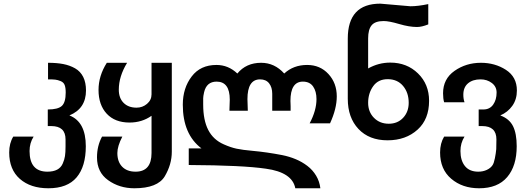

<svg xmlns="http://www.w3.org/2000/svg" viewBox="-20 -760 2850 1040"><path d="M242.2 259.8Q145.5 259.8 87.6 209Q29.8 158.2 29.8 65.9Q29.8 16.1 51.8 -20H162.1Q140.1 14.6 140.1 58.1Q140.1 169.9 236.8 169.9Q300.8 169.9 319.8 126Q329.1 105 332 85.4Q335 65.9 335 33.2V-4.9Q335 -77.1 257.8 -77.1H238.8V-167Q293.5 -167 314.7 -186Q335.9 -205.1 335.9 -258.8Q335.9 -285.2 330.1 -299.8Q324.2 -314.5 308.1 -320.8Q292.5 -327.1 279.5 -328.6Q266.6 -330.1 240.2 -330.1V-419.9Q287.1 -419.9 322.5 -413.1Q357.9 -406.2 386.7 -389.9Q415.5 -373.5 430.7 -343.3Q445.8 -313 445.8 -270Q445.8 -171.9 356 -134.8Q444.8 -100.1 444.8 32.2Q444.8 141.6 395 200.7Q345.2 259.8 242.2 259.8Z M719.7 -176.8Q752 -176.8 776.4 -197.5Q800.8 -218.3 800.8 -249V-419.9H910.6V62Q910.6 130.4 872.6 194.8Q833.5 259.8 707.5 259.8Q626.5 259.8 565.4 215.8Q505.4 172.9 505.4 92.8Q505.4 30.3 532.7 -20H642.6Q615.7 32.2 615.7 68.8Q615.7 116.2 641.8 143.1Q668 169.9 714.4 169.9Q800.8 169.9 800.8 68.8V-132.8Q749 -96.2 681.6 -96.2Q602.5 -96.2 558.1 -144Q513.7 -191.9 513.7 -272.9Q513.7 -349.1 558.6 -419.9H668.5Q623.5 -346.2 623.5 -273.9Q623.5 -229 649.4 -202.9Q675.3 -176.8 719.7 -176.8Z M1222.7 -160.2Q1222.7 -164.6 1223.6 -189.9Q1224.6 -215.3 1224.6 -220.2Q1224.6 -317.9 1153.3 -317.9Q1098.6 -317.9 1085.4 -259.8Q1080.6 -237.8 1080.6 -228V-193.8Q1080.6 -109.4 1107.9 -56.2Q1135.3 -2.9 1192.4 22Q1229.5 38.6 1261.5 45.4Q1293.5 52.2 1348.6 57.1Q1424.8 64 1508.3 80.1Q1547.4 87.9 1581.8 102.3Q1616.2 116.7 1645 138.7Q1673.8 160.6 1692.4 191.7Q1710.9 222.7 1715.3 259.8H1579.6Q1563 173.3 1420.4 153.8Q1295.4 135.3 1002.4 133.8V43.9H1071.3Q970.2 -32.7 970.2 -192.9Q970.2 -283.2 1018.6 -346.2Q1065.9 -408.2 1152.3 -408.2Q1216.8 -408.2 1265.6 -361.8Q1313.5 -419.9 1394.5 -419.9Q1467.3 -419.9 1519.5 -361.8Q1569.8 -408.2 1643.6 -408.2Q1713.9 -408.2 1759 -359.1Q1804.2 -310.1 1804.2 -237.8Q1804.2 -171.4 1767.6 -91.8H1657.2Q1694.3 -161.6 1694.3 -223.1Q1694.3 -265.1 1676 -291.5Q1657.7 -317.9 1620.6 -317.9Q1553.2 -317.9 1553.2 -212.9Q1553.2 -210 1553.7 -200.4Q1554.2 -190.9 1554.2 -184.1V-160.2H1454.6V-252Q1454.6 -287.1 1437.7 -308.6Q1420.9 -330.1 1388.7 -330.1Q1320.3 -330.1 1320.3 -223.1Q1320.3 -217.3 1321.3 -191.4Q1322.3 -165.5 1322.3 -160.2Z M2079.1 0Q1979.5 0 1921.6 -61.5Q1863.8 -123 1863.8 -225.1V-550.8Q1863.8 -740.2 2040 -740.2L2203.1 -726.1Q2244.1 -726.1 2299.8 -737.8V-627.9Q2264.6 -613.8 2238.8 -613.8Q2196.8 -613.8 2142.1 -629.9Q2087.4 -646 2058.1 -646Q2012.2 -646 1993.2 -623.3Q1974.1 -600.6 1974.1 -551.8V-389.2Q2030.3 -420.9 2093.8 -420.9Q2184.1 -420.9 2244.1 -362.3Q2304.2 -303.7 2304.2 -213.9Q2304.2 -114.3 2242.2 -58.1Q2178.2 0 2079.1 0ZM2085.9 -89.8Q2133.8 -89.8 2163.8 -122.1Q2193.8 -154.3 2193.8 -203.1Q2193.8 -258.3 2163.1 -294.7Q2132.3 -331.1 2080.1 -331.1Q2028.8 -331.1 2002 -293.9Q1974.1 -255.4 1974.1 -203.1Q1974.1 -153.8 2005.6 -121.8Q2037.1 -89.8 2085.9 -89.8Z M2474.1 58.1Q2474.1 109.4 2498.5 139.6Q2522.9 169.9 2570.8 169.9Q2596.2 169.9 2616.9 160.2Q2637.7 150.4 2647.9 134.8Q2655.3 124 2660.6 97.4Q2666 70.8 2668 47.9Q2668.9 35.6 2668.9 -4.9Q2668.9 -77.1 2591.8 -77.1H2572.8V-167H2598.1Q2632.8 -167 2651.4 -193.4Q2669.9 -219.7 2669.9 -258.8Q2669.9 -291 2644 -310.5Q2618.2 -330.1 2583 -330.1Q2540.5 -330.1 2515.1 -308.6Q2489.7 -287.1 2489.7 -247.1Q2489.7 -224.1 2496.1 -206.1H2385.7Q2379.9 -225.6 2379.9 -254.9Q2379.9 -332.5 2441.9 -376Q2504.4 -419.9 2585 -419.9Q2661.1 -419.9 2720.2 -381.8Q2779.8 -343.3 2779.8 -270Q2779.8 -221.2 2754.9 -186.5Q2730 -151.9 2689.9 -134.8Q2738.8 -116.7 2758.8 -76.7Q2778.8 -36.6 2778.8 32.2Q2778.8 138.7 2727.3 199.2Q2675.8 259.8 2575.2 259.8Q2484.4 259.8 2423.8 208Q2363.8 156.7 2363.8 65.9Q2363.8 16.1 2385.7 -20H2496.1Q2474.1 14.6 2474.1 58.1Z"/></svg>

Font: Miedinger*
Style: Bold
Weight: 700
Version: Version 001.000